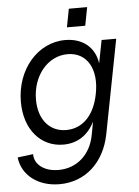

<svg xmlns="http://www.w3.org/2000/svg" viewBox="-59 -720 711 982"><g transform="rotate(-5 296.0 -229.0)"><path d="M207 216C339 216 439 126 467 -19L560 -500H485L462 -382C451 -463 391 -516 299 -516C157 -516 46 -386 46 -220C46 -80 127 16 244 16C316 16 371 -20 405 -88L392 -19C373 80 302 143 208 143C135 143 85 105 85 51L5 61C15 153 97 216 207 216ZM265 -57C180 -57 124 -123 124 -225C124 -348 203 -443 305 -443C405 -443 457 -353 431 -226C410 -119 349 -57 265 -57ZM314 -580H408L426 -674H332Z"/></g></svg>

Font: Uncut Sans
Style: Italic
Weight: 400
Italic angle: -11°
Designer: Kasper Nordkvist
Foundry: UNCUT.wtf
Version: Version 1.304;Glyphs 3.2 (3246)